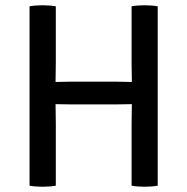

<svg xmlns="http://www.w3.org/2000/svg" viewBox="-20 -707 713 731"><path d="M192.5 0Q181 2 167.5 3Q154 4 141.5 4Q130.5 4 116.8 3Q103 2 92.5 0V-683Q103 -685 116.8 -686Q130.5 -687 141.5 -687Q154 -687 167.5 -686Q181 -685 192.5 -683V-469Q192.5 -448 192 -431.5Q191.5 -415 191.5 -395Q196 -395 208.2 -395.2Q220.5 -395.5 232.5 -395.8Q244.5 -396 249 -396H424Q428.5 -396 440.5 -395.8Q452.5 -395.5 464.8 -395.2Q477 -395 482 -395Q482 -415 481.5 -431.5Q481 -448 481 -469V-683Q491.5 -685 505 -686Q518.5 -687 530 -687Q542 -687 555.8 -686Q569.5 -685 580.5 -683V0Q569 2 556 3Q543 4 530.5 4Q518.5 4 505.2 3Q492 2 481 0V-236.5Q481 -257.5 481.5 -274Q482 -290.5 482 -310.5Q477 -310.5 464.8 -310.2Q452.5 -310 440.5 -309.8Q428.5 -309.5 424 -309.5H249Q244.5 -309.5 232.5 -309.8Q220.5 -310 208.2 -310.2Q196 -310.5 191.5 -310.5Q191.5 -290.5 192 -274Q192.5 -257.5 192.5 -236.5Z"/></svg>

Font: Signika Negative SC
Style: Regular
Weight: 400
Designer: Anna Giedryś
Foundry: Anna Giedryś
Version: Version 2.000; ttfautohint (v1.8.3) -l 8 -r 50 -G 200 -x 9 -